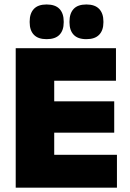

<svg xmlns="http://www.w3.org/2000/svg" viewBox="-20 -860 594 880"><path d="M52 0V-639H228.5V0ZM104.5 0V-150.5H516V0ZM156 -252V-395.5H503.5V-252ZM104.5 -490V-639H511.5V-490ZM193.5 -680.5Q154.5 -680.5 135.2 -700.8Q116 -721 116 -757.5V-761.5Q116 -798.5 135.2 -819Q154.5 -839.5 193.5 -839.5Q233.5 -839.5 252.8 -819Q272 -798.5 272 -761.5V-757.5Q272 -721 252.8 -700.8Q233.5 -680.5 193.5 -680.5ZM376 -680.5Q336.5 -680.5 317.5 -700.8Q298.5 -721 298.5 -757.5V-761.5Q298.5 -798.5 317.5 -819Q336.5 -839.5 376 -839.5Q415 -839.5 434.5 -819Q454 -798.5 454 -761.5V-757.5Q454 -721 434.5 -700.8Q415 -680.5 376 -680.5Z"/></svg>

Font: Anek Gurmukhi Medium ExtraBold
Style: Regular
Weight: 800
Version: Version 1.003